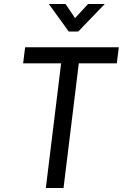

<svg xmlns="http://www.w3.org/2000/svg" viewBox="-20 -935 611 955"><path d="M208 0 284 -620H95L105 -700H571L561 -620H372L296 0ZM322 -778 223 -915H306L377 -810H321L418 -915H501L369 -778Z"/></svg>

Font: Inclusive Sans
Style: Italic
Weight: 400
Italic angle: -7°
Designer: Olivia King
Foundry: Olivia King
Version: Version 2.004